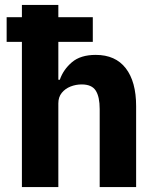

<svg xmlns="http://www.w3.org/2000/svg" viewBox="-20 -760 636 780"><path d="M217 0H69V-590H7V-690H69V-740H217V-690H357V-590H217V-436H223Q237 -477 272 -507Q307 -537 369 -537Q449 -537 491 -482.6Q533 -428.2 533 -329V0H385V-317Q385 -366.6 369 -391.8Q353 -417 312 -417Q288.2 -417 266.6 -408.5Q245 -400 231 -382.9Q217 -365.7 217 -340Z"/></svg>

Font: IBM Plex Sans
Style: Regular
Weight: 400
Designer: Mike Abbink, Paul van der Laan, Pieter van Rosmalen
Foundry: Bold Monday
Version: Version 3.201